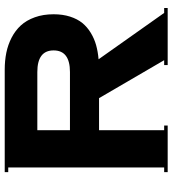

<svg xmlns="http://www.w3.org/2000/svg" viewBox="22 -762 740 825"><g transform="rotate(-90 392.5 -350.0)"><path d="M64.9 0V-15.1H85V-685.1H64.9V-700.2H504.9Q543.5 -700.2 577.6 -693.4Q611.8 -686.5 642.6 -670.7Q673.3 -654.8 695.3 -630.9Q717.3 -606.9 730.2 -571Q743.2 -535.2 743.2 -490.2Q743.2 -451.2 733.2 -419.7Q723.1 -388.2 705.8 -366.9Q688.5 -345.7 663.6 -330.6Q638.7 -315.4 610.8 -307.6Q583 -299.8 549.8 -296.9L749 -15.1H770V0H524.9V-15.1H545.9L382.8 -294.9H245.1V-15.1H265.1V0ZM495.1 -560.1H245.1V-419.9H495.1Q587.9 -419.9 587.9 -490.2Q587.9 -560.1 495.1 -560.1Z"/></g></svg>

Font: Copperplate CC
Style: Bold
Weight: 700
Designer: indestructible type*
Foundry: Cowboy Collective
Version: Version 1.000